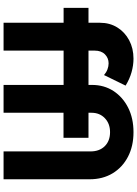

<svg xmlns="http://www.w3.org/2000/svg" viewBox="138 -926 787 1104"><g transform="rotate(90 532.0 -373.5)"><path d="M1010.3 0H850.1V-500Q850.1 -551.3 820.1 -581.8Q790 -612.3 739.3 -612.3Q690.4 -612.3 659.2 -582.5Q627.9 -552.7 627.9 -505.9V-488.3H772V-344.7H627.9V0H467.8V-345.2H270.5V0H110.4V-345.2H24.9V-488.3H110.4V-554.7Q110.4 -610.4 137.2 -653.8Q164.1 -697.3 210.9 -722.2Q257.8 -747.1 316.9 -747.1Q354.5 -747.1 394 -736.1Q433.6 -725.1 471.7 -701.7L411.1 -577.6Q396 -590.8 378.4 -597.4Q360.8 -604 343.8 -604Q313.5 -604 292 -583Q270.5 -562 270.5 -523.4V-488.3H467.8V-508.3Q467.8 -578.1 502.7 -631.8Q537.6 -685.5 598.6 -716.3Q659.7 -747.1 739.3 -747.1Q819.8 -747.1 880.9 -715.3Q941.9 -683.6 976.1 -627Q1010.3 -570.3 1010.3 -495.1Z"/></g></svg>

Font: Kumbh Sans ExtraBold
Style: Regular
Weight: 800
Version: Version 1.005